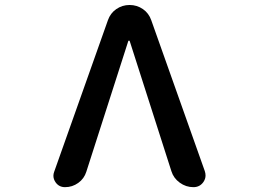

<svg xmlns="http://www.w3.org/2000/svg" viewBox="-20 -775 1040 774"><path d="M759.8 -20.5Q729.5 -20.5 704.6 -38.6Q679.7 -56.6 670.9 -85L502.9 -609.4Q502 -611.3 500 -611.3Q498 -611.3 497.1 -609.4L328.1 -83Q319.3 -54.7 295.4 -37.6Q271.5 -20.5 242.2 -20.5Q217.8 -20.5 204.1 -40Q195.3 -52.7 195.3 -66.4Q195.3 -74.2 198.2 -82L415 -693.4Q424.8 -721.7 448.7 -738.3Q472.7 -754.9 502.4 -754.9Q532.2 -754.9 556.2 -738.3Q580.1 -721.7 589.8 -693.4L805.7 -85Q808.6 -76.2 808.6 -67.4Q808.6 -53.7 799.8 -41Q785.2 -20.5 759.8 -20.5Z"/></svg>

Font: Rounded-X Mgen+ 2m medium
Style: Regular
Weight: 500
Designer: [Source Han Sans]
Ryoko NISHIZUKA  (kana & ideographs); Paul D. Hunt (Latin, Greek & Cyrillic); Wenlong ZHANG  (bopomofo
Version: Version 1.059.20150602